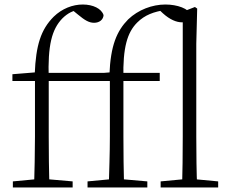

<svg xmlns="http://www.w3.org/2000/svg" viewBox="-20 -831 1021 851"><path d="M37 0H302V-27L176 -38H154L37 -27ZM131 0H199C197 -75 196 -151 196 -226V-482C191 -631 210 -701 256 -749C280 -773 306 -786 338 -789V-798H299V-788L326 -766C355 -742 374 -730 397 -730C422 -730 438 -745 439 -764C430 -793 392 -811 347 -811C302 -811 255 -793 218 -757C161 -700 139 -630 134 -504V-500L158 -512L35 -502V-472H135V-226C135 -151 133 -75 131 0ZM166 -472H477V-508H166ZM368 0H633V-27L507 -38H485L368 -27ZM462 0H530C528 -75 527 -151 527 -226V-484C524 -620 544 -687 588 -731C622 -765 662 -779 714 -787V-799H685V-788L702 -772C733 -744 762 -732 787 -732C811 -732 826 -746 827 -764C817 -793 766 -811 713 -811C655 -811 593 -788 548 -745C498 -694 470 -630 465 -500L489 -512L367 -502V-472H467V-226C467 -151 464 -75 462 0ZM497 -472H688V-508H497ZM692 0H947V-27L830 -38H809L692 -27ZM787 0H854C851 -59 850 -156 850 -226V-637L854 -793L844 -800L790 -779V-226C790 -156 789 -59 787 0Z"/></svg>

Font: Source Han Serif CN VF
Style: Regular
Weight: 250
Designer: Ryoko NISHIZUKA 西塚涼子 (kana & ideographs); Frank Grießhammer (Latin, Greek & Cyrillic); Wenlong ZHANG 张文龙 (bopomofo); San
Foundry: Adobe
Version: Version 2.002;hotconv 1.1.0;makeotfexe 2.6.0